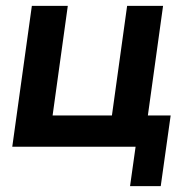

<svg xmlns="http://www.w3.org/2000/svg" viewBox="-20 -502 613 657"><path d="M486 -107 538 -482H415L363 -107H160L212 -482H89L22 0H444L425 135H530L564 -107Z"/></svg>

Font: Cantarell
Style: BoldOblique
Weight: 700
Italic angle: -8°
Designer: Dave Crossland
Version: Version 0.024